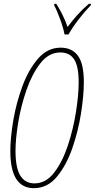

<svg xmlns="http://www.w3.org/2000/svg" viewBox="-20 -973 495 1003"><path d="M157 10Q228 10 277.5 -50Q327 -110 358 -199.5Q389 -289 403.5 -382.5Q418 -476 418 -544Q418 -640 387 -682Q356 -724 297 -724Q228 -724 178.5 -666.5Q129 -609 97 -522.5Q65 -436 49.5 -344.5Q34 -253 34 -184Q34 10 157 10ZM160 -15Q112 -15 86.5 -55Q61 -95 61 -186Q61 -246 75 -332Q89 -418 118 -502Q147 -586 191 -642.5Q235 -699 295 -699Q344 -699 367.5 -662.5Q391 -626 391 -542Q391 -478 377 -389Q363 -300 335 -214.5Q307 -129 263.5 -72Q220 -15 160 -15ZM317 -793H338Q359 -831 392.5 -874Q426 -917 454 -945L455 -953H444Q411 -925 382.5 -893Q354 -861 333 -832Q322 -865 305.5 -897.5Q289 -930 274 -953H264L263 -945Q276 -922 294 -873Q312 -824 317 -793Z"/></svg>

Font: Noto Sans Display Condensed Thin
Style: Italic
Weight: 250
Width: 3
Italic angle: -12°
Designer: Monotype Design Team
Foundry: Monotype Imaging Inc.
Version: Version 1.900